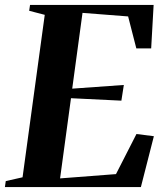

<svg xmlns="http://www.w3.org/2000/svg" viewBox="-37 -763 667 783"><path d="M-17 0 -13.5 -24.5 55 -40 145.5 -702.5 82 -719 85.5 -743H589.5L579.5 -565.5H519L485.5 -696L299.5 -710.5L257.5 -401.5L468 -416.5L458 -352.5L252.5 -362.5L208 -35.5L436 -53L519.5 -216.5L590.5 -207.5L537.5 0Z"/></svg>

Font: Merriweather 120pt
Style: Bold Italic
Weight: 700
Italic angle: -7.8°
Version: Version 2.101